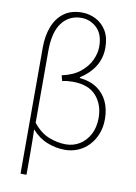

<svg xmlns="http://www.w3.org/2000/svg" viewBox="-106 -874 804 1139"><g transform="rotate(10 296.0 -304.5)"><path d="M100 198V-562Q100 -633 121.5 -688.5Q143 -744 186 -775.5Q229 -807 294 -807Q339 -807 378.5 -786.5Q418 -766 442 -726Q466 -686 466 -625Q466 -562 435 -512Q404 -462 348 -427V-422Q410 -416 452 -387.5Q494 -359 515.5 -313Q537 -267 537 -207Q537 -158 521 -117.5Q505 -77 477 -47.5Q449 -18 412 -2.5Q375 13 334 13Q280 13 227.5 -7.5Q175 -28 134 -75Q136 -5 136 61Q136 127 136 198ZM333 -20Q379 -20 416.5 -43Q454 -66 476.5 -108.5Q499 -151 499 -208Q499 -288 452.5 -340.5Q406 -393 311 -393Q296 -393 280 -391.5Q264 -390 248 -386L239 -419Q307 -434 348.5 -467.5Q390 -501 409.5 -543Q429 -585 429 -624Q429 -700 389 -737.5Q349 -775 296 -775Q223 -775 179.5 -718.5Q136 -662 136 -548Q136 -439 136 -332Q136 -225 136 -115Q180 -60 232 -40Q284 -20 333 -20Z"/></g></svg>

Font: Noto Sans TC
Style: Regular
Weight: 100
Designer: Ryoko NISHIZUKA 西塚涼子 (kana, bopomofo & ideographs); Paul D. Hunt (Latin, Greek & Cyrillic); Sandoll Communications 산돌커뮤니
Foundry: Adobe
Version: Version 2.004;hotconv 1.0.118;makeotfexe 2.5.65603